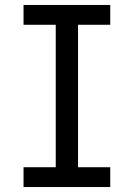

<svg xmlns="http://www.w3.org/2000/svg" viewBox="-20 -755 540 775"><path d="M75 0V-80H205V-655H75V-735H425V-655H295V-80H425V0Z"/></svg>

Font: Iosevka Curly Medium
Style: Regular
Weight: 500
Monospace: yes
Designer: Belleve Invis
Foundry: Belleve Invis
Version: Version 22.1.2; ttfautohint (v1.8.4)